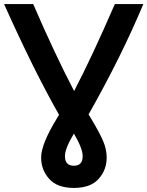

<svg xmlns="http://www.w3.org/2000/svg" viewBox="-30 -726 724 943"><path d="M333 -70Q289 3 289 41Q289 88 333 88Q376 88 376 41Q376 3 333 -70ZM405 -164 419 -141Q458 -76 476 -34.5Q494 7 494 48Q494 108 454.5 152.5Q415 197 333 197Q251 197 211.5 152.5Q172 108 172 48Q172 -18 248 -142L247 -141L260 -162Q136 -380 -10 -706H133Q239 -461 334 -279Q420 -443 534 -706H674Q565 -446 405 -164Z"/></svg>

Font: Repo
Style: DemiBold
Weight: 600
Designer: Stefan Peev
Foundry: Context Ltd
Version: Version 001.000